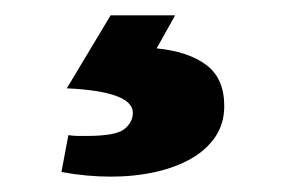

<svg xmlns="http://www.w3.org/2000/svg" viewBox="-20 -20 372 250"><path d="M208 0 184 43Q225 47 248.5 64.5Q272 82 272 118Q272 141 260.5 158Q249 175 229 186.5Q209 198 182 204Q155 210 124 210Q93 210 60 204L69 156Q76 157 82 157Q88 157 93 157Q131 157 142 148Q153 139 153 127Q153 99 67 95L124 0Z"/></svg>

Font: PT Sans
Style: Bold
Weight: 700
Version: Version 2.003W OFL; ttfautohint (v1.6)